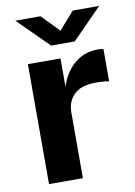

<svg xmlns="http://www.w3.org/2000/svg" viewBox="-82 -762 575 815"><g transform="rotate(-10 206.0 -354.0)"><path d="M62.5 0V-517H203V-394.5Q221.5 -454 263.5 -490.5Q305.5 -527 367 -527Q383.5 -527 389.5 -524V-385Q385 -386.5 378.8 -387.2Q372.5 -388 367.5 -388.5Q281 -396 244.8 -365.5Q208.5 -335 208.5 -283V0ZM173.5 -577.5 42 -708H150.5L223.5 -633L289.5 -708H403.5L275 -577.5Z"/></g></svg>

Font: Public Sans
Style: Bold
Weight: 700
Designer: The Public Sans project authors (U.S. Web Design System). Libre Franklin designed by Pablo Impallari and Rodrigo Fuenzal
Version: Version 1.008; ttfautohint (v1.8.1) -l 8 -r 50 -G 200 -x 14 